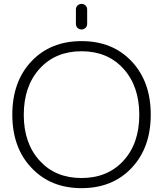

<svg xmlns="http://www.w3.org/2000/svg" viewBox="-20 -974 832 982"><path d="M183.6 -151.4Q263.7 -63.5 397 -63.5Q530.3 -63.5 611.3 -151.9Q692.4 -240.2 692.4 -386.7Q692.4 -533.2 611.3 -622.6Q530.3 -711.9 397 -711.9Q263.7 -711.9 182.6 -622.6Q101.6 -533.2 101.6 -386.7Q101.6 -240.2 183.6 -151.4ZM140.6 -116.2Q43 -218.8 43 -387.7Q43 -556.6 140.6 -660.2Q238.3 -763.7 397 -763.7Q555.7 -763.7 653.3 -660.2Q751 -556.6 751 -387.7Q751 -218.8 653.3 -115.2Q555.7 -11.7 397 -11.7Q238.3 -11.7 140.6 -116.2ZM368.2 -851.6V-925.8Q368.2 -937.5 376.5 -945.8Q384.8 -954.1 397 -954.1Q409.2 -954.1 417.5 -945.8Q425.8 -937.5 425.8 -925.8V-851.6Q425.8 -839.8 417.5 -831.5Q409.2 -823.2 397 -823.2Q384.8 -823.2 376.5 -831.5Q368.2 -839.8 368.2 -851.6Z"/></svg>

Font: irohamaru Light
Style: Regular
Weight: 200
Designer: [Source Han Sans]
Ryoko NISHIZUKA  (kana & ideographs); Paul D. Hunt (Latin, Greek & Cyrillic); Wenlong ZHANG  (bopomofo
Version: Version 1.01